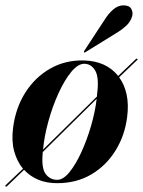

<svg xmlns="http://www.w3.org/2000/svg" viewBox="-29 -676 535 718"><path d="M-8 21Q-10.5 19.5 -8 16.5L57 -45Q34.5 -72 24 -110.5Q13.5 -149 20 -198.5Q29.5 -273 66 -330.2Q102.5 -387.5 158.8 -419.5Q215 -451.5 284 -450Q368 -448 413 -392L479.5 -455.5Q482 -458 484.5 -456Q487 -454.5 484.5 -452L416.5 -387Q436.5 -360 444.5 -322.5Q452.5 -285 446.5 -238.5Q438 -170 403.5 -113.8Q369 -57.5 313.2 -24.2Q257.5 9 184.5 9Q107.5 9 61 -41L-3 20.5Q-6 23.5 -8 21ZM288 -437.5Q263.5 -438.5 238 -407.8Q212.5 -377 190 -327.8Q167.5 -278.5 152 -222.5Q136.5 -166.5 132 -116.5L333.5 -315Q334 -319 334 -323Q342 -384.5 328 -410.2Q314 -436 288 -437.5ZM185 -3.5Q207.5 -3.5 231 -32.5Q254.5 -61.5 275.5 -107.5Q296.5 -153.5 311.8 -206.2Q327 -259 332.5 -306.5L131 -107.5Q125 -48 141.5 -25.8Q158 -3.5 185 -3.5ZM360.5 -599.5Q377.5 -626.5 395.2 -641.2Q413 -656 432.5 -656Q454.5 -656 461.8 -643Q469 -630 465.5 -616.5Q460 -595.5 443.2 -580Q426.5 -564.5 405.5 -552L290.5 -481Q286.5 -478.5 285 -480.5Q284 -482 286.5 -486.5Z"/></svg>

Font: Fraunces 144pt S000 SemiBold
Style: Italic
Weight: 600
Italic angle: -16°
Version: Version 1.000; ttfautohint (v1.8.3)